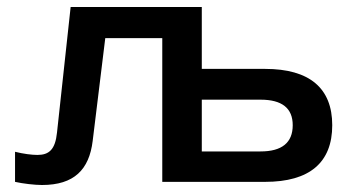

<svg xmlns="http://www.w3.org/2000/svg" viewBox="-20 -520 990 549"><path d="M245 -117 281 -411H444V0H738C865 0 930 -55 930 -162C930 -268 865 -323 738 -323H557V-500H182L143 -141C138 -92 120 -77 87 -77C71 -77 47 -80 23 -86V0C45 5 79 9 100 9C192 9 235 -35 245 -117ZM557 -87V-235H725C786 -235 817 -211 817 -162C817 -112 786 -87 725 -87Z"/></svg>

Font: LT Wave Medium
Style: Regular
Weight: 500
Designer: Daniel Lyons
Version: Version 2.5 (Glyphs App)